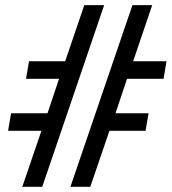

<svg xmlns="http://www.w3.org/2000/svg" viewBox="-20 -718 660 738"><path d="M65.7 0H142.4L380.3 -698.2H304L230.5 -482.6H91.6L79.9 -415.1H207L162.6 -282.7H22.7L11 -215.2H139.2ZM250.7 0H327.1L400.6 -215.2H539.4L551.1 -282.7H424L468.4 -415.1H608.7L620 -482.6H491.8L565 -698.2H489Z"/></svg>

Font: Margiela Mono Italic Text It
Style: Regular
Weight: 400
Designer: Mike Abbink, Paul van der Laan, Pieter van Rosmalen
Foundry: Bold Monday
Version: Version 2.003 2021